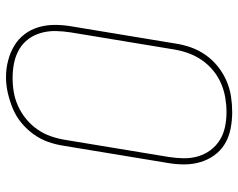

<svg xmlns="http://www.w3.org/2000/svg" viewBox="-97 -689 794 640"><g transform="rotate(-90 300.0 -369.0)"><path d="M246 8Q218 8 190.5 2.5Q163 -3 140.5 -16.5Q118 -30 102.5 -51.5Q87 -73 79.5 -98.5Q72 -124 72 -152Q72 -180 77 -208L134 -553Q138 -580 147 -605.5Q156 -631 172.5 -654Q189 -677 211 -695Q233 -713 258.5 -723.5Q284 -734 310.5 -740Q337 -746 363 -746Q391 -746 418 -739Q445 -732 467.5 -718.5Q490 -705 506 -684Q522 -663 529.5 -637Q537 -611 537 -583Q537 -555 532 -527L475 -182Q471 -155 462 -129.5Q453 -104 437 -81Q421 -58 398.5 -40Q376 -22 350.5 -11Q325 0 298.5 4Q272 8 246 8Q246 8 246 8Q246 8 246 8ZM246 -11Q270 -11 294 -15Q318 -19 341.5 -29Q365 -39 385 -55.5Q405 -72 419.5 -93Q434 -114 442.5 -137.5Q451 -161 455 -185L512 -530Q516 -555 516.5 -580Q517 -605 510.5 -628.5Q504 -652 490 -671Q476 -690 455.5 -702Q435 -714 410.5 -719Q386 -724 361 -724Q336 -724 312.5 -720Q289 -716 266 -705.5Q243 -695 223 -678.5Q203 -662 188.5 -641Q174 -620 166 -597Q158 -574 154 -550L97 -205Q93 -180 92.5 -155Q92 -130 98.5 -107Q105 -84 119 -65Q133 -46 153 -33.5Q173 -21 197 -16Q221 -11 246 -11Z"/></g></svg>

Font: Iosevka Curly Slab ThExObl
Style: Regular
Weight: 100
Width: 7
Italic angle: -9°
Monospace: yes
Designer: Belleve Invis
Foundry: Belleve Invis
Version: Version 11.1.0; ttfautohint (v1.8.3)